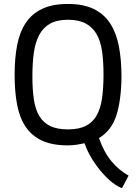

<svg xmlns="http://www.w3.org/2000/svg" viewBox="-20 -725 690 972"><path d="M598 227Q577 221 550 200Q523 179 496 148Q469 117 445.5 79Q422 41 408 0Q391 4 368.5 7.5Q346 11 324 11Q245 11 193 -13Q141 -37 110 -83Q79 -129 66.5 -195.5Q54 -262 54 -347Q54 -431 67 -497.5Q80 -564 111 -610Q142 -656 194 -680.5Q246 -705 324 -705Q402 -705 454.5 -679.5Q507 -654 538 -606Q569 -558 582 -490Q595 -422 595 -337Q594 -220 569.5 -142Q545 -64 481 -26Q506 45 544 91Q582 137 631 164ZM324 -70Q379 -70 414 -87.5Q449 -105 469 -140Q489 -175 496.5 -227Q504 -279 504 -348Q504 -415 496.5 -466.5Q489 -518 468.5 -553Q448 -588 413 -606.5Q378 -625 324 -625Q269 -625 234 -605.5Q199 -586 179 -549Q159 -512 151.5 -459Q144 -406 144 -339Q144 -272 151.5 -221.5Q159 -171 179 -137.5Q199 -104 234 -87Q269 -70 324 -70Z"/></svg>

Font: Panefresco 500wt
Style: Regular
Weight: 700
Foundry: Campivisivi & Chank Co
Version: Version 1.001